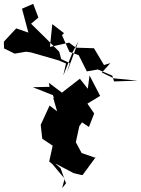

<svg xmlns="http://www.w3.org/2000/svg" viewBox="-70 -972 733 995"><path d="M502 -645 469 -635 417 -722 323 -725 288 -751 189 -729 201 -847 262 -800 251 -790 290 -703 338 -686 380 -602 437 -612 512 -580 521 -550 643 -554 520 -566 458 -596ZM291 -645 247 -666 237 -704C189 -753 140 -801 91 -849L129 -881L102 -952L44 -927L77 -803L14 -825L-50 -756L-49 -721L6 -694L65 -704L92 -700L234 -659L272 -643L258 -581L307 -703L336 -757L277 -597ZM193 -513 209 -465 206 -464 226 -395 187 -425 141 -325 149 -253 203 -217 185 -135 201 -122 265 -46 252 3 272 -22 244 -100 216 -125 311 -75 352 -65H358L425 -156L431 -152L353 -179L323 -235L341 -318L355 -338L391 -314L418 -384L383 -435L449 -475L394 -581L385 -512L344 -564L251 -492L183 -543L187 -522L100 -520L214 -475Z"/></svg>

Font: Hussar Lance
Style: ExBd
Weight: 700
Foundry: Cannot Into Space Fonts, PlusOne Fonts
Version: Version 2.270